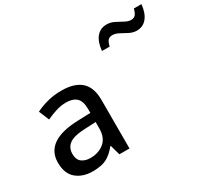

<svg xmlns="http://www.w3.org/2000/svg" viewBox="-155 -1007 1340 1250"><g transform="rotate(-30 515.5 -382.5)"><path d="M297 -548Q395 -548 444.5 -503.5Q494 -459 494 -365V0H418L397 -75H393Q358 -31 319.5 -10.5Q281 10 213 10Q140 10 92 -29.5Q44 -69 44 -153Q44 -234 106.5 -277.5Q169 -321 298 -325L389 -328V-356Q389 -417 362 -441.5Q335 -466 286 -466Q246 -466 207.5 -453.5Q169 -441 135 -425L103 -502Q140 -521 190 -534.5Q240 -548 297 -548ZM316 -256Q224 -253 189 -227Q154 -201 154 -154Q154 -112 179 -92.5Q204 -73 244 -73Q306 -73 347.5 -107.5Q389 -142 389 -212V-259ZM656 -639Q662 -704 691 -739Q720 -774 768 -774Q797 -774 824 -760.5Q851 -747 876 -733Q901 -719 923 -719Q943 -719 955 -732Q967 -745 974 -775H1031Q1025 -711 996 -675.5Q967 -640 920 -640Q892 -640 865 -654Q838 -668 813 -681.5Q788 -695 765 -695Q744 -695 732 -682Q720 -669 714 -639Z"/></g></svg>

Font: Noto Sans Thai Looped Medium
Style: Regular
Weight: 500
Designer: Sasikarn Vongin, Ben Mitchell
Foundry: The Fontpad Ltd
Version: Version 1.001; ttfautohint (v1.8.4.7-5d5b)